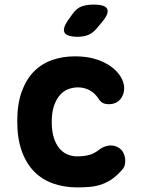

<svg xmlns="http://www.w3.org/2000/svg" viewBox="-20 -805 640 835"><path d="M55 -278Q55 -353 74.5 -406.5Q94 -460 127.5 -494Q161 -528 207 -544Q253 -560 306 -560Q351 -560 386.5 -550.5Q422 -541 448.5 -525Q475 -509 491.5 -489.5Q508 -470 515 -450Q525 -421 515.5 -394.5Q506 -368 481 -357Q464 -350 443 -352.5Q422 -355 411 -372Q395 -398 371.5 -411.5Q348 -425 319 -425Q298 -425 277.5 -417.5Q257 -410 241 -392Q225 -374 215 -345Q205 -316 205 -274Q205 -235 214 -206.5Q223 -178 238 -160Q253 -142 273 -133.5Q293 -125 315 -125Q343 -125 365.5 -130.5Q388 -136 410 -153Q430 -169 454.5 -172Q479 -175 500 -160Q510 -153 516 -141.5Q522 -130 524 -117Q526 -104 523.5 -91Q521 -78 513 -69Q491 -43 469 -27.5Q447 -12 423 -3.5Q399 5 372.5 7.5Q346 10 317 10Q259 10 211 -7Q163 -24 128.5 -59Q94 -94 74.5 -148.5Q55 -203 55 -278ZM320 -645Q269 -645 260 -664.5Q251 -684 281 -724L296 -745Q314 -770 336 -777.5Q358 -785 387 -785Q438 -785 446.5 -765.5Q455 -746 423 -708L402 -683Q386 -663 365.5 -654Q345 -645 320 -645Z"/></svg>

Font: Maple Mono ExtraBold
Style: Regular
Weight: 800
Monospace: yes
Designer: subframe7536
Version: Version 7.000